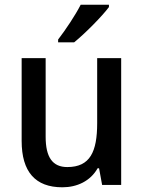

<svg xmlns="http://www.w3.org/2000/svg" viewBox="-20 -786 611 816"><path d="M443 -756V-766H323C300 -721 260 -661 227 -618V-606H295C341 -643 415 -718 443 -756ZM495 -539H393V-263C393 -141 363 -76 266 -76C203 -76 174 -118 174 -205V-539H72V-187C72 -56 130 10 245 10C307 10 364 -16 395 -71H401L414 0H495Z"/></svg>

Font: Noto Sans Myanmar SemiCondensed Medium
Style: Regular
Weight: 500
Width: 4
Designer: Monotype Design Team
Foundry: Monotype Imaging Inc.
Version: Version 2.107